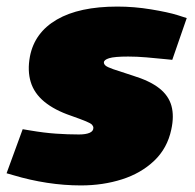

<svg xmlns="http://www.w3.org/2000/svg" viewBox="-35 -555 592 584"><path d="M211 9Q160 9 108 1Q56 -7 6 -22L-15 -28L34 -162L58 -158Q99 -151 135 -148.5Q171 -146 205 -146Q226 -146 237.5 -151Q249 -156 249 -166Q249 -171 245 -175.5Q241 -180 226.5 -186Q212 -192 181 -203Q131 -220 100 -245.5Q69 -271 58.5 -305.5Q48 -340 56 -383Q70 -456 138 -495.5Q206 -535 322 -535Q373 -535 424.5 -526.5Q476 -518 505 -509L533 -500L489 -373L469 -375Q440 -378 410.5 -380.5Q381 -383 355 -383Q313 -383 297 -378Q281 -373 281 -365Q281 -360 286 -355.5Q291 -351 309.5 -344.5Q328 -338 369 -325Q421 -309 449.5 -286.5Q478 -264 486.5 -233Q495 -202 486 -161Q474 -104 434 -66Q394 -28 336 -9.5Q278 9 211 9Z"/></svg>

Font: REM Black
Style: Italic
Weight: 900
Italic angle: -11°
Designer: Octavio Pardo
Foundry: Ashler Design
Version: Version 1.005;gftools[0.9.28]